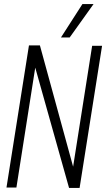

<svg xmlns="http://www.w3.org/2000/svg" viewBox="-20 -926 524 948"><path d="M12 0 123 -702H177L341 -103L435 -700H484L373 2H321L154 -592L61 0ZM281 -741 387 -906H442L324 -741Z"/></svg>

Font: Georama SemiCondensed Light
Style: Italic
Weight: 300
Width: 4
Italic angle: -9°
Designer: Jean-Baptiste Levee
Foundry: Production Type
Version: Version 1.000